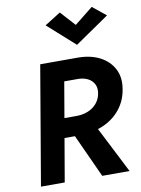

<svg xmlns="http://www.w3.org/2000/svg" viewBox="-103 -1045 820 1114"><g transform="rotate(-10 307.0 -488.0)"><path d="M258 -326 407 0H568L402 -326ZM165 -700 46 0H186L306 -700ZM229 -578H369Q402 -577 426 -564Q450 -551 461 -528Q472 -505 466 -473Q460 -441 440 -417.5Q420 -394 390.5 -381.5Q361 -369 325 -368H194L173 -254H322Q399 -256 460.5 -283Q522 -310 561.5 -360Q601 -410 611 -477Q622 -544 596 -593.5Q570 -643 517 -671Q464 -699 390 -700H250ZM408 -889 329 -976 235 -917 395 -774 596 -912 517 -976Z"/></g></svg>

Font: Jost SemiBold
Style: Italic
Weight: 600
Italic angle: -5°
Version: Version 3.710